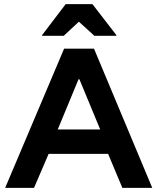

<svg xmlns="http://www.w3.org/2000/svg" viewBox="-20 -911 763 931"><path d="M5 0 290.8 -675H435.8L718.3 0H573.3L504.2 -165H215.8L145 0ZM260 -283.3H465.8L365 -526.7H360.8ZM184.2 -737.5V-740.8L298.3 -890.8H428.3L544.2 -740.8V-737.5H437.5L362.5 -805.8L289.2 -737.5Z"/></svg>

Font: Funnel Display
Style: Bold
Weight: 700
Designer: NORD ID, Kristian Moeller
Foundry: Dicotype
Version: Version 1.000